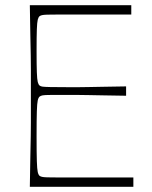

<svg xmlns="http://www.w3.org/2000/svg" viewBox="-20 -720 584 740"><path d="M95 0Q96 -72 97 -118Q98 -164 98.5 -194.5Q99 -225 99 -247.5Q99 -270 99 -293.5Q99 -317 99 -350Q99 -383 99 -406.5Q99 -430 99 -452.5Q99 -475 98.5 -505.5Q98 -536 97 -582Q96 -628 95 -700H486V-664Q468 -664 445.5 -664Q423 -664 397 -664Q371 -664 343.5 -664Q316 -664 288 -664Q236 -664 206 -664Q176 -664 161.5 -663.5Q147 -663 141.5 -661.5Q136 -660 133 -658Q128 -654 125.5 -644Q123 -634 122 -607Q121 -580 121 -524Q121 -469 122 -441.5Q123 -414 125.5 -404Q128 -394 133 -390Q137 -387 144.5 -386Q152 -385 174 -384.5Q196 -384 241 -384Q268 -384 285 -384Q302 -384 322 -384.5Q342 -385 375 -385.5Q408 -386 466 -387V-351Q408 -352 375 -352.5Q342 -353 322 -353.5Q302 -354 285 -354Q268 -354 241 -354Q196 -354 174 -354Q152 -354 144.5 -352.5Q137 -351 133 -348Q128 -344 125.5 -333Q123 -322 122 -291Q121 -260 121 -195Q121 -130 122 -99Q123 -68 125.5 -57Q128 -46 133 -42Q136 -40 141.5 -38.5Q147 -37 161.5 -36.5Q176 -36 206 -36Q236 -36 288 -36Q317 -36 345.5 -36Q374 -36 400 -36Q426 -36 450 -36Q474 -36 494 -36V0Z"/></svg>

Font: Ojuju ExtraLight
Style: Regular
Weight: 200
Designer: Chisaokwu Joboson, Mirko Velimirovic
Foundry: Udi Foundry
Version: Version 1.000